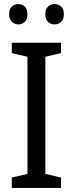

<svg xmlns="http://www.w3.org/2000/svg" viewBox="-20 -924 358 944"><path d="M280 0H38V-51L115 -69V-645L38 -663V-714H280V-663L203 -645V-69L280 -51ZM25 -854Q25 -880 38.5 -892Q52 -904 70 -904Q89 -904 102 -892Q115 -880 115 -854Q115 -829 102 -816.5Q89 -804 70 -804Q52 -804 38.5 -816.5Q25 -829 25 -854ZM203 -854Q203 -880 216.5 -892Q230 -904 248 -904Q267 -904 280.5 -892Q294 -880 294 -854Q294 -829 280.5 -816.5Q267 -804 248 -804Q229 -804 216 -816.5Q203 -829 203 -854Z"/></svg>

Font: Noto Sans Hebrew SemiCondensed
Style: Regular
Weight: 400
Width: 4
Designer: Monotype Design Team
Foundry: Monotype Imaging Inc.
Version: Version 2.003